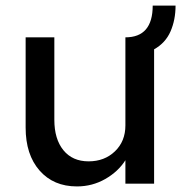

<svg xmlns="http://www.w3.org/2000/svg" viewBox="-20 -659 650 689"><path d="M256 10Q172 10 122 -47Q72 -104 72 -201V-525H175V-229Q175 -160 207.5 -120Q240 -80 298 -80Q355 -80 392.5 -116Q430 -152 430 -209V-525Q528 -525 528 -639H610Q610 -588 592 -546.5Q574 -505 533 -482V0H430V-84Q404 -43 357.5 -16.5Q311 10 256 10Z"/></svg>

Font: Readex Pro
Style: Regular
Weight: 400
Designer: Bonnie Shaver-Troup, Thomas Jockin
Foundry: Lexend
Version: Version 1.204; ttfautohint (v1.8.4.7-5d5b)